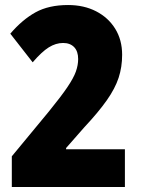

<svg xmlns="http://www.w3.org/2000/svg" viewBox="-20 -744 565 764"><path d="M477 0H27V-122L175 -301Q223 -360 248 -397Q273 -434 282 -459.5Q291 -485 291 -509Q291 -540 275 -556.5Q259 -573 231 -573Q202 -573 174 -555.5Q146 -538 110 -496L21 -610Q69 -666 121.5 -695Q174 -724 251 -724Q314 -724 362.5 -699Q411 -674 438.5 -629.5Q466 -585 466 -526Q466 -477 452 -434.5Q438 -392 405 -345Q372 -298 315 -237L243 -155V-150H477Z"/></svg>

Font: Noto Sans Bengali Condensed Black
Style: Regular
Weight: 900
Width: 3
Designer: Joana Ranito - Universal Thirst; Jelle Bosma - Monotype Design Team
Foundry: Universal Thirst ehf.
Version: Version 3.000; ttfautohint (v1.8.4.7-5d5b)